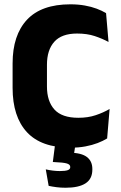

<svg xmlns="http://www.w3.org/2000/svg" viewBox="-20 -673 561 893"><path d="M308.7 13.9Q171.9 13.9 105.2 -58.3Q38.6 -130.5 38.6 -264.3V-377.8Q38.6 -509.7 105.6 -581.3Q172.6 -652.9 307.3 -652.9Q343.7 -652.9 374.2 -647.4Q404.7 -642 429.5 -632.7Q454.4 -623.4 473.3 -611.9L484.8 -477.8Q455.6 -493.6 420.3 -505.3Q384.9 -517 338.5 -517Q266.8 -517 232.6 -478.8Q198.4 -440.6 198.4 -371.7V-270.6Q198.4 -202.2 233.1 -163.7Q267.8 -125.2 344.3 -125.2Q389.4 -125.2 424.9 -137.2Q460.5 -149.1 489.8 -166.1L478.3 -29.1Q459.7 -17.6 434.1 -7.7Q408.5 2.1 377.2 8Q345.8 13.9 308.7 13.9ZM237.8 -13.9H332.8L320.1 70.4L261.3 38.4Q272.3 37.5 282.8 37.3Q293.4 37 304 37.2Q358.6 37.8 384 57.1Q409.5 76.5 409.5 112.9V115.9Q409.5 159.2 377.9 179.7Q346.2 200.2 285.1 200.2Q262.8 200.2 242.5 197.6Q222.2 194.9 206.3 191.4L192.9 114.7Q208.1 118.3 225.1 120.4Q242.1 122.6 258.3 122.6Q283.1 122.6 294.9 118.5Q306.7 114.4 306.7 104.4V103.4Q306.7 92.2 291.1 87.4Q275.5 82.5 229.8 80.7Q228 80.5 227 80.5Q226.1 80.5 225.7 80.5Z"/></svg>

Font: Anek Devanagari Medium
Style: Regular
Weight: 500
Designer: Kailash Malviya (Devanagari) & Yesha Goshar (Latin)
Foundry: Ek Type
Version: Version 1.003